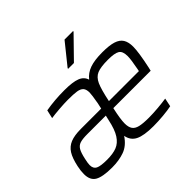

<svg xmlns="http://www.w3.org/2000/svg" viewBox="-173 -931 1141 1141"><g transform="rotate(-45 397.5 -361.0)"><path d="M18 -83Q18 -111 25 -143Q37 -199 56 -229Q75 -259 108 -272.5Q141 -286 196 -286H366L374 -322Q385 -384 385 -402Q385 -429 373.5 -442Q362 -455 337 -459Q312 -463 263 -463Q233 -463 188.5 -459.5Q144 -456 120 -452L132 -505Q206 -518 288 -518Q358 -518 392.5 -504.5Q427 -491 437 -458Q462 -490 502 -504Q542 -518 607 -518Q666 -518 699 -507.5Q732 -497 746.5 -474Q761 -451 761 -412Q761 -365 738 -258L733 -237H419Q402 -161 402 -125Q402 -94 413.5 -77Q425 -60 452 -53.5Q479 -47 528 -47Q561 -47 603 -50.5Q645 -54 677 -59L666 -6Q639 0 595.5 4Q552 8 512 8Q432 8 394 -11Q356 -30 348 -75Q315 -25 269 -8.5Q223 8 165 8Q86 8 52 -11.5Q18 -31 18 -83ZM682 -285 685 -300Q698 -367 698 -395Q698 -437 676.5 -450Q655 -463 600 -463Q538 -463 508.5 -450.5Q479 -438 463 -402.5Q447 -367 430 -285ZM349 -207 356 -237H201Q161 -237 140 -230.5Q119 -224 107.5 -204.5Q96 -185 87 -143Q80 -112 80 -97Q80 -67 101 -56.5Q122 -46 176 -46Q226 -46 258 -58.5Q290 -71 312.5 -105.5Q335 -140 349 -207ZM394 -592 395 -597 502 -730H574L573 -725L443 -592Z"/></g></svg>

Font: Saira Semi Condensed Light
Style: Italic
Weight: 300
Width: 4
Italic angle: -12°
Designer: Hector Gatti with collaboration of the Omnibus-Type team
Foundry: Omnibus-Type
Version: Version 1.001; ttfautohint (v1.8)